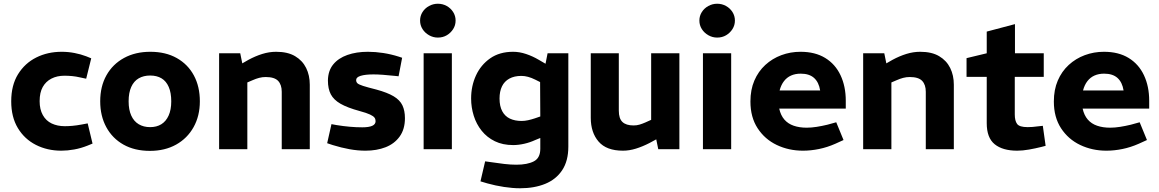

<svg xmlns="http://www.w3.org/2000/svg" viewBox="-20 -798 6197 1027"><path d="M308 8Q233 8 172 -23Q111 -54 75.5 -113Q40 -172 40 -256Q40 -342 76.5 -401Q113 -460 174 -490.5Q235 -521 310 -521Q345 -521 378.5 -514.5Q412 -508 441 -497L468 -486L441 -377L408 -384Q387 -389 366 -391Q345 -393 325 -393Q285 -393 255 -377.5Q225 -362 208.5 -332.5Q192 -303 192 -257Q192 -213 209 -182.5Q226 -152 256.5 -137.5Q287 -123 327 -123Q346 -123 368 -125Q390 -127 417 -132L449 -138L475 -30L448 -19Q413 -5 377 1.5Q341 8 308 8Z M782 9Q700 9 640.5 -24.5Q581 -58 548.5 -118Q516 -178 516 -256Q516 -336 549.5 -395.5Q583 -455 643.5 -488Q704 -521 784 -521Q866 -521 925.5 -487.5Q985 -454 1017 -394.5Q1049 -335 1049 -256Q1049 -178 1015.5 -118Q982 -58 922 -24.5Q862 9 782 9ZM783 -118Q818 -118 843 -133.5Q868 -149 882 -180Q896 -211 896 -256Q896 -302 882.5 -333Q869 -364 844 -379Q819 -394 783 -394Q748 -394 722 -379Q696 -364 682 -333Q668 -302 668 -256Q668 -211 682 -180Q696 -149 722 -133.5Q748 -118 783 -118Z M1152 0V-513H1265L1276 -459L1309 -478Q1346 -498 1383 -509.5Q1420 -521 1457 -521Q1519 -521 1558.5 -497.5Q1598 -474 1617.5 -434.5Q1637 -395 1637 -345V0H1487V-307Q1487 -345 1467.5 -365.5Q1448 -386 1401 -386Q1383 -386 1366 -381.5Q1349 -377 1331 -369L1303 -357V0Z M1935 8Q1893 8 1849 0Q1805 -8 1760 -22L1730 -32L1753 -134L1780 -129Q1817 -123 1851.5 -120Q1886 -117 1918 -117Q1953 -117 1971 -125Q1989 -133 1989 -150Q1989 -161 1983 -169Q1977 -177 1959 -185.5Q1941 -194 1904 -204Q1838 -222 1801.5 -243Q1765 -264 1749.5 -293.5Q1734 -323 1734 -368Q1735 -420 1762.5 -453.5Q1790 -487 1838 -504Q1886 -521 1948 -521Q1988 -521 2030 -514.5Q2072 -508 2113 -495L2131 -489L2112 -390L2093 -392Q2056 -396 2027.5 -398Q1999 -400 1978 -400Q1934 -400 1909.5 -392.5Q1885 -385 1885 -370Q1885 -359 1892 -352.5Q1899 -346 1922 -338.5Q1945 -331 1993 -319Q2052 -303 2085.5 -283Q2119 -263 2132.5 -234.5Q2146 -206 2146 -166Q2146 -107 2118 -68Q2090 -29 2042.5 -10.5Q1995 8 1935 8Z M2246 0V-513H2397V0ZM2322 -597Q2297 -597 2275 -609.5Q2253 -622 2240 -642.5Q2227 -663 2227 -688Q2227 -713 2240 -733.5Q2253 -754 2275 -766Q2297 -778 2322 -778Q2348 -778 2369.5 -766Q2391 -754 2404 -733.5Q2417 -713 2417 -688Q2417 -663 2404 -642.5Q2391 -622 2370 -609.5Q2349 -597 2322 -597Z M2762 209Q2722 209 2676 202Q2630 195 2587 183L2550 172L2575 65L2611 70Q2643 75 2677.5 79Q2712 83 2742 83Q2801 83 2835.5 65Q2870 47 2870 -2V-60L2843 -49Q2815 -36 2784 -29Q2753 -22 2725 -22Q2669 -22 2627 -42.5Q2585 -63 2556.5 -98.5Q2528 -134 2514 -179Q2500 -224 2500 -271Q2500 -338 2526 -394.5Q2552 -451 2602 -486Q2652 -521 2725 -521Q2759 -521 2794.5 -509Q2830 -497 2862 -478L2898 -457L2909 -513H3020V-14Q3020 63 2987 112.5Q2954 162 2896 185.5Q2838 209 2762 209ZM2652 -271Q2652 -230 2666.5 -203Q2681 -176 2707.5 -163.5Q2734 -151 2770 -151Q2787 -151 2805 -155Q2823 -159 2841 -165L2870 -175L2869 -359L2843 -372Q2823 -382 2804.5 -387Q2786 -392 2769 -392Q2731 -392 2704.5 -377.5Q2678 -363 2665 -336Q2652 -309 2652 -271Z M3312 8Q3224 8 3182 -40.5Q3140 -89 3140 -168V-513H3290V-206Q3290 -164 3309.5 -145.5Q3329 -127 3369 -127Q3386 -127 3401 -131.5Q3416 -136 3432 -143L3463 -157V-513H3614V0H3501L3483 -88L3513 -65L3454 -33Q3417 -14 3381.5 -3Q3346 8 3312 8Z M3740 0V-513H3891V0ZM3816 -597Q3791 -597 3769 -609.5Q3747 -622 3734 -642.5Q3721 -663 3721 -688Q3721 -713 3734 -733.5Q3747 -754 3769 -766Q3791 -778 3816 -778Q3842 -778 3863.5 -766Q3885 -754 3898 -733.5Q3911 -713 3911 -688Q3911 -663 3898 -642.5Q3885 -622 3864 -609.5Q3843 -597 3816 -597Z M4275 8Q4199 8 4135 -22.5Q4071 -53 4032.5 -112Q3994 -171 3994 -255Q3994 -318 4015 -367Q4036 -416 4073.5 -450.5Q4111 -485 4159.5 -503Q4208 -521 4262 -521Q4340 -521 4394 -488Q4448 -455 4476 -395.5Q4504 -336 4504 -259V-217H4148Q4156 -181 4175.5 -158.5Q4195 -136 4225.5 -125.5Q4256 -115 4295 -115Q4320 -115 4348.5 -119.5Q4377 -124 4406 -131L4453 -144L4492 -49L4448 -29Q4405 -10 4361 -1Q4317 8 4275 8ZM4150 -314H4367Q4360 -358 4334.5 -381Q4309 -404 4263 -404Q4234 -404 4211.5 -394Q4189 -384 4173.5 -364Q4158 -344 4150 -314Z M4597 0V-513H4710L4721 -459L4754 -478Q4791 -498 4828 -509.5Q4865 -521 4902 -521Q4964 -521 5003.5 -497.5Q5043 -474 5062.5 -434.5Q5082 -395 5082 -345V0H4932V-307Q4932 -345 4912.5 -365.5Q4893 -386 4846 -386Q4828 -386 4811 -381.5Q4794 -377 4776 -369L4748 -357V0Z M5421 8Q5343 8 5300.5 -26.5Q5258 -61 5258 -139V-387H5150V-487L5258 -513V-629L5409 -669V-513H5563V-387H5408V-186Q5408 -152 5420.5 -135Q5433 -118 5477 -118Q5490 -118 5503 -119Q5516 -120 5530 -122L5558 -125L5573 -18L5550 -12Q5518 -4 5484 2Q5450 8 5421 8Z M5898 8Q5822 8 5758 -22.5Q5694 -53 5655.5 -112Q5617 -171 5617 -255Q5617 -318 5638 -367Q5659 -416 5696.5 -450.5Q5734 -485 5782.5 -503Q5831 -521 5885 -521Q5963 -521 6017 -488Q6071 -455 6099 -395.5Q6127 -336 6127 -259V-217H5771Q5779 -181 5798.5 -158.5Q5818 -136 5848.5 -125.5Q5879 -115 5918 -115Q5943 -115 5971.5 -119.5Q6000 -124 6029 -131L6076 -144L6115 -49L6071 -29Q6028 -10 5984 -1Q5940 8 5898 8ZM5773 -314H5990Q5983 -358 5957.5 -381Q5932 -404 5886 -404Q5857 -404 5834.5 -394Q5812 -384 5796.5 -364Q5781 -344 5773 -314Z"/></svg>

Font: REM SemiBold
Style: Regular
Weight: 600
Designer: Octavio Pardo
Foundry: Ashler Design
Version: Version 1.005;gftools[0.9.28]